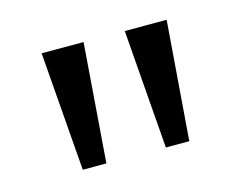

<svg xmlns="http://www.w3.org/2000/svg" viewBox="-51 -786 503 402"><g transform="rotate(-15 200.5 -585.0)"><path d="M155.8 -713.9 136.2 -456.1H85L64.9 -713.9ZM335.9 -713.9 315.9 -456.1H265.1L245.1 -713.9Z"/></g></svg>

Font: f0_18033 
Style: Regular
Weight: 400
Foundry: Ascender Corporation
Version: Version 1.10